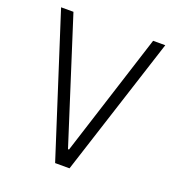

<svg xmlns="http://www.w3.org/2000/svg" viewBox="-126 -789 815 890"><g transform="rotate(20 281.0 -344.0)"><path d="M24 -688H85L279 -81H284L478 -688H538L316 0H245Z"/></g></svg>

Font: Saira SemiCondensed Light
Style: Regular
Weight: 300
Width: 4
Designer: Hector Gatti with collaboration of the Omnibus-Type team
Foundry: Omnibus-Type
Version: Version 0.072; ttfautohint (v1.8)